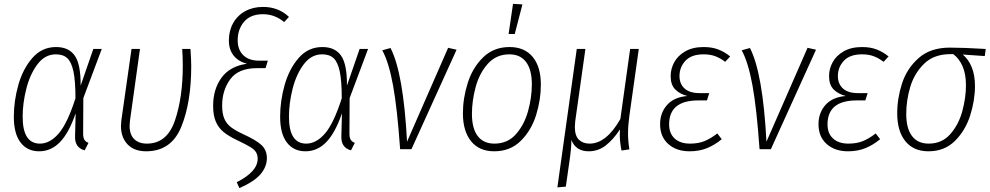

<svg xmlns="http://www.w3.org/2000/svg" viewBox="-20 -777 5157 1000"><path d="M400 -331 466 -522H510L414 -266L413 -81Q413 -59 420 -48.5Q427 -38 441 -33L421 6Q368 -8 371 -69L374 -187Q339 -85 292.5 -37Q246 11 184 11Q122 11 87 -35Q52 -81 52 -169Q52 -251 75.5 -334.5Q99 -418 148.5 -475Q198 -532 272 -532Q338 -532 369.5 -487Q401 -442 400 -331ZM98 -169Q98 -29 188 -29Q240 -29 285.5 -81.5Q331 -134 373 -265Q373 -356 362.5 -405Q352 -454 330.5 -474Q309 -494 271 -494Q214 -494 175 -442Q136 -390 117 -314.5Q98 -239 98 -169Z M976 -433Q976 -243 924 -116Q872 11 741 11Q679 11 644.5 -25Q610 -61 610 -121Q610 -130 612 -150L665 -522H709L657 -149Q655 -129 655 -122Q655 -76 679 -52.5Q703 -29 745 -29Q850 -29 891 -149Q932 -269 932 -435Q932 -480 929 -522H972Q976 -462 976 -433Z M1213 172Q1322 117 1322 50Q1322 30 1313.5 16Q1305 2 1284 -11Q1263 -24 1219 -45Q1172 -67 1145 -89Q1118 -111 1104 -143.5Q1090 -176 1090 -226Q1090 -312 1133.5 -372Q1177 -432 1266 -445Q1221 -457 1196.5 -488Q1172 -519 1172 -566Q1172 -617 1194.5 -657Q1217 -697 1257.5 -719Q1298 -741 1350 -741Q1430 -741 1485 -689L1460 -662Q1411 -703 1350 -703Q1285 -703 1251.5 -664Q1218 -625 1218 -567Q1218 -518 1247 -489.5Q1276 -461 1330 -461H1375L1363 -422H1318Q1222 -422 1179.5 -364.5Q1137 -307 1137 -227Q1137 -185 1148.5 -158.5Q1160 -132 1183 -114.5Q1206 -97 1247 -78Q1315 -47 1342.5 -21Q1370 5 1370 47Q1370 90 1338.5 128.5Q1307 167 1227 203Z M1787 -331 1853 -522H1897L1801 -266L1800 -81Q1800 -59 1807 -48.5Q1814 -38 1828 -33L1808 6Q1755 -8 1758 -69L1761 -187Q1726 -85 1679.5 -37Q1633 11 1571 11Q1509 11 1474 -35Q1439 -81 1439 -169Q1439 -251 1462.5 -334.5Q1486 -418 1535.5 -475Q1585 -532 1659 -532Q1725 -532 1756.5 -487Q1788 -442 1787 -331ZM1485 -169Q1485 -29 1575 -29Q1627 -29 1672.5 -81.5Q1718 -134 1760 -265Q1760 -356 1749.5 -405Q1739 -454 1717.5 -474Q1696 -494 1658 -494Q1601 -494 1562 -442Q1523 -390 1504 -314.5Q1485 -239 1485 -169Z M2100 -39 2314 -528 2358 -518 2123 0H2064Q2049 -213 2027 -333Q2005 -453 1971 -515L2014 -527Q2081 -397 2100 -39Z M2391 -187Q2391 -265 2416 -344.5Q2441 -424 2496 -478Q2551 -532 2634 -532Q2712 -532 2754.5 -480.5Q2797 -429 2797 -336Q2797 -258 2772.5 -178.5Q2748 -99 2693 -44Q2638 11 2554 11Q2476 11 2433.5 -41.5Q2391 -94 2391 -187ZM2750 -338Q2750 -414 2720 -454Q2690 -494 2633 -494Q2564 -494 2520 -444Q2476 -394 2457 -322.5Q2438 -251 2438 -184Q2438 -108 2468 -68.5Q2498 -29 2555 -29Q2624 -29 2667.5 -78.5Q2711 -128 2730.5 -199Q2750 -270 2750 -338ZM2652 -757 2701 -754 2661 -600H2629Z M3251 -82Q3251 -43 3258 1L3217 7Q3208 -40 3208 -72Q3208 -92 3209 -103Q3174 -50 3135 -19.5Q3096 11 3046 11Q2979 11 2956 -48Q2956 -2 2944 76L2927 195L2883 199L2984 -522H3029L2976 -146Q2974 -124 2974 -116Q2974 -70 2995 -49.5Q3016 -29 3051 -29Q3138 -29 3211 -157L3262 -522H3307L3258 -174Q3251 -124 3251 -82Z M3418 -130Q3418 -189 3454 -230Q3490 -271 3560 -277Q3519 -288 3496 -312Q3473 -336 3473 -381Q3473 -418 3491.5 -452.5Q3510 -487 3549 -509.5Q3588 -532 3645 -532Q3689 -532 3722 -519Q3755 -506 3783 -483L3757 -455Q3732 -474 3706 -484Q3680 -494 3645 -494Q3581 -494 3550 -460.5Q3519 -427 3519 -381Q3519 -340 3545.5 -316Q3572 -292 3624 -292H3674L3662 -254H3617Q3465 -254 3465 -129Q3465 -82 3494 -55.5Q3523 -29 3574 -29Q3617 -29 3649 -42Q3681 -55 3716 -82L3739 -52Q3703 -22 3662.5 -5.5Q3622 11 3572 11Q3503 11 3460.5 -27Q3418 -65 3418 -130Z M3972 -39 4186 -528 4230 -518 3995 0H3936Q3921 -213 3899 -333Q3877 -453 3843 -515L3886 -527Q3953 -397 3972 -39Z M4243 -130Q4243 -189 4279 -230Q4315 -271 4385 -277Q4344 -288 4321 -312Q4298 -336 4298 -381Q4298 -418 4316.5 -452.5Q4335 -487 4374 -509.5Q4413 -532 4470 -532Q4514 -532 4547 -519Q4580 -506 4608 -483L4582 -455Q4557 -474 4531 -484Q4505 -494 4470 -494Q4406 -494 4375 -460.5Q4344 -427 4344 -381Q4344 -340 4370.5 -316Q4397 -292 4449 -292H4499L4487 -254H4442Q4290 -254 4290 -129Q4290 -82 4319 -55.5Q4348 -29 4399 -29Q4442 -29 4474 -42Q4506 -55 4541 -82L4564 -52Q4528 -22 4487.5 -5.5Q4447 11 4397 11Q4328 11 4285.5 -27Q4243 -65 4243 -130Z M4653 -187Q4653 -264 4678 -342Q4703 -420 4764.5 -474.5Q4826 -529 4927 -529Q4997 -529 5114 -522L5109 -485L4994 -493Q5024 -469 5041 -427Q5058 -385 5058 -330Q5058 -254 5033 -175.5Q5008 -97 4953.5 -43Q4899 11 4816 11Q4738 11 4695.5 -41.5Q4653 -94 4653 -187ZM5011 -333Q5011 -391 4993.5 -431.5Q4976 -472 4945 -495H4930Q4844 -495 4793 -445Q4742 -395 4721 -324.5Q4700 -254 4700 -184Q4700 -108 4730 -68.5Q4760 -29 4817 -29Q4886 -29 4929.5 -78.5Q4973 -128 4992 -198Q5011 -268 5011 -333Z"/></svg>

Font: Fira Sans Condensed ExtraLight
Style: Italic
Weight: 275
Width: 3
Italic angle: -8°
Designer: Carrois Corporate & Edenspiekermann AG
Foundry: Carrois Corporate GbR & Edenspiekermann AG
Version: Version 4.203